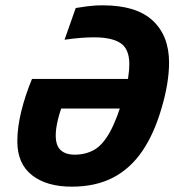

<svg xmlns="http://www.w3.org/2000/svg" viewBox="-20 -685 654 720"><path d="M586 -280Q558 -183 513 -117.5Q468 -52 403 -18.5Q338 15 249 15Q155 15 100 -28Q45 -71 45 -155Q45 -208 60 -268.5Q75 -329 100 -389H513L481 -278H134L219 -303Q205 -269 197 -235.5Q189 -202 189 -177Q189 -139 207.5 -122Q226 -105 260 -105Q301 -105 333 -123Q365 -141 392 -189.5Q419 -238 445 -328Q456 -364 460.5 -393Q465 -422 465 -444Q465 -501 432.5 -523Q400 -545 332 -545Q311 -545 284 -543Q257 -541 222 -536L264 -655Q289 -659 304.5 -661Q320 -663 333.5 -664Q347 -665 366 -665Q491 -665 552.5 -608Q614 -551 614 -450Q614 -413 607 -370Q600 -327 586 -280Z"/></svg>

Font: Intel One Mono Light
Style: Italic
Weight: 300
Italic angle: -16°
Monospace: yes
Designer: Fred Shallcrass
Foundry: Frere-Jones Type LLC
Version: Version 1.004